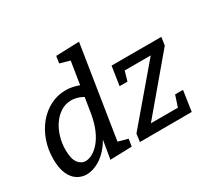

<svg xmlns="http://www.w3.org/2000/svg" viewBox="-152 -1015 1369 1266"><g transform="rotate(-30 532.5 -382.0)"><path d="M178 10Q140 10 107.5 -10.5Q75 -31 55.5 -74.5Q36 -118 36 -188Q36 -260 58.5 -324Q81 -388 121 -436.5Q161 -485 215.5 -513Q270 -541 333 -541Q372 -541 414 -528Q456 -515 499 -486L430 -503L468 -742L502 -682L385 -715L393 -768L570 -774L452 -25L418 -88L534 -56L525 -1L360 4L392 -186L421 -235Q400 -153 359.5 -98.5Q319 -44 270.5 -17Q222 10 178 10ZM216 -70Q241 -70 269 -85.5Q297 -101 323.5 -132.5Q350 -164 370 -211Q390 -258 401 -321L423 -458L440 -427Q411 -447 384 -456Q357 -465 331 -465Q288 -465 252.5 -443Q217 -421 191 -384Q165 -347 150.5 -299Q136 -251 136 -199Q136 -132 159 -101Q182 -70 216 -70ZM587 0 595 -60 953 -481 965 -459H711L743 -484L715 -386H655L677 -530H1056L1047 -469L687 -42V-71H938L907 -41L945 -156H1005L982 -1Z"/></g></svg>

Font: Bitter Thin Medium
Style: Italic
Weight: 500
Italic angle: -9°
Version: Version 3.021